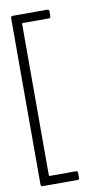

<svg xmlns="http://www.w3.org/2000/svg" viewBox="-97 -816 563 977"><g transform="rotate(-10 184.5 -327.0)"><path d="M32 103V-757Q32 -767 42 -767H220Q230 -767 230 -757V-732Q230 -722 220 -722H86Q82 -722 82 -718V64Q82 68 86 68H221Q231 68 231 78V103Q231 113 221 113H42Q32 113 32 103Z"/></g></svg>

Font: Barlow GEO Light
Style: Regular
Weight: 300
Designer: Jeremy Tribby
Foundry: Tribby Type
Version: Version 1.408